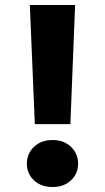

<svg xmlns="http://www.w3.org/2000/svg" viewBox="-20 -745 422 772"><path d="M100 -725H282L263 -246H120ZM192 7Q145 7 116.5 -20Q88 -47 88 -87Q88 -127 116.5 -154.5Q145 -182 192 -182Q237 -182 265.5 -154.5Q294 -127 294 -87Q294 -47 265.5 -20Q237 7 192 7Z"/></svg>

Font: Parkinsans Light
Style: Bold
Weight: 700
Version: Version 1.000